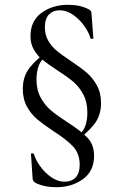

<svg xmlns="http://www.w3.org/2000/svg" viewBox="-20 -592 496 800"><path d="M344 -122Q344 -167 326.5 -199.5Q309 -232 283.5 -253Q258 -274 216 -301Q179 -325 157.5 -342.5Q136 -360 121.5 -384.5Q107 -409 107 -441Q107 -505 153 -538.5Q199 -572 263 -572Q315 -572 350 -553Q361 -548 361 -537L369 -433Q369 -430 363.5 -430Q358 -430 357 -433Q351 -455 332.5 -482Q314 -509 286.5 -529Q259 -549 228 -549Q201 -549 184 -531.5Q167 -514 167 -478Q167 -446 181.5 -421.5Q196 -397 217.5 -379.5Q239 -362 275 -338Q317 -310 341.5 -289Q366 -268 383.5 -236.5Q401 -205 401 -162Q401 -120 381.5 -87.5Q362 -55 307 -11L299 -20Q325 -40 334.5 -65Q344 -90 344 -122ZM128 170Q117 163 116 153L109 49Q109 47 114.5 47Q120 47 121 49Q127 71 145.5 98Q164 125 191.5 145Q219 165 250 165Q278 165 295 147.5Q312 130 312 94Q312 48 284.5 18.5Q257 -11 202 -46Q160 -74 135 -95Q110 -116 92.5 -147.5Q75 -179 75 -222Q75 -264 94 -296Q113 -328 169 -373L177 -364Q151 -344 141.5 -318.5Q132 -293 132 -261Q132 -217 150 -184.5Q168 -152 193.5 -131Q219 -110 262 -82Q317 -47 344.5 -18Q372 11 372 57Q372 121 325.5 154.5Q279 188 215 188Q164 188 128 170Z"/></svg>

Font: Cormorant Garamond Medium
Style: Regular
Weight: 500
Designer: Christian Thalmann (Catharsis Fonts)
Foundry: Catharsis Fonts
Version: Version 4.000